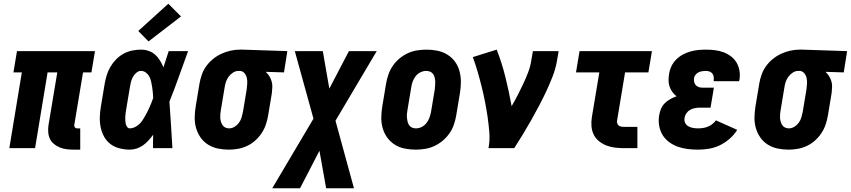

<svg xmlns="http://www.w3.org/2000/svg" viewBox="-20 -794 4560 1029"><path d="M374 8Q354 8 335.5 5.5Q317 3 300 -4Q283 -11 269 -22.5Q255 -34 247.5 -50Q240 -66 238.5 -85Q237 -104 240 -124L287 -406H235L168 0H30L97 -406H52L71 -520H489L470 -406H425L378 -124Q377 -116 381.5 -111Q386 -106 393 -106H410V8Z M676 8Q648 8 620.5 1Q593 -6 572 -22Q551 -38 538 -61.5Q525 -85 519.5 -112Q514 -139 515 -167.5Q516 -196 521 -225L541 -345Q545 -368 552 -391Q559 -414 571.5 -435.5Q584 -457 602 -475.5Q620 -494 642 -506Q664 -518 688 -523Q712 -528 735 -528Q757 -528 777 -521Q797 -514 812 -500.5Q827 -487 837.5 -469.5Q848 -452 856 -433Q863 -455 870 -476.5Q877 -498 884 -520H988Q963 -452 939 -384Q915 -316 888 -249Q893 -187 896.5 -124.5Q900 -62 904 0H800Q800 -18 800 -36Q800 -54 801 -72Q789 -56 776 -41.5Q763 -27 747 -15.5Q731 -4 712.5 2Q694 8 676 8ZM676 -106Q689 -106 701.5 -112Q714 -118 724.5 -127Q735 -136 742.5 -147.5Q750 -159 757 -171Q764 -183 770 -195Q776 -207 781.5 -219.5Q787 -232 792 -244.5Q797 -257 801 -269Q800 -284 799 -298.5Q798 -313 795.5 -327.5Q793 -342 790 -356.5Q787 -371 780.5 -383.5Q774 -396 762 -405Q750 -414 735 -414Q722 -414 710 -403.5Q698 -393 691.5 -380Q685 -367 681.5 -353.5Q678 -340 676 -326L656 -206Q654 -196 653 -186.5Q652 -177 651.5 -167.5Q651 -158 651.5 -148.5Q652 -139 654 -130Q656 -121 661.5 -113.5Q667 -106 676 -106ZM776 -572 721 -628 882 -774 950 -706Z M1207 8Q1176 8 1147.5 2Q1119 -4 1095 -19Q1071 -34 1055 -57Q1039 -80 1031 -107.5Q1023 -135 1023.5 -164.5Q1024 -194 1029 -225L1049 -345Q1053 -369 1061.5 -393.5Q1070 -418 1085.5 -439.5Q1101 -461 1122 -478Q1143 -495 1167 -506Q1191 -517 1216 -522.5Q1241 -528 1265 -528Q1269 -528 1273 -528Q1277 -528 1281 -528L1520 -520L1502 -406L1404 -409Q1415 -399 1423 -386.5Q1431 -374 1435.5 -359Q1440 -344 1439.5 -328Q1439 -312 1437 -295L1417 -175Q1413 -151 1405 -127Q1397 -103 1382.5 -81Q1368 -59 1348 -41Q1328 -23 1304.5 -12Q1281 -1 1256 3.5Q1231 8 1207 8ZM1208 -106Q1223 -106 1237 -114.5Q1251 -123 1260.5 -136Q1270 -149 1274.5 -164Q1279 -179 1282 -194L1302 -314Q1304 -330 1305 -345.5Q1306 -361 1303 -375.5Q1300 -390 1290.5 -401.5Q1281 -413 1266 -414H1262Q1261 -414 1260 -414Q1259 -414 1258 -414Q1243 -414 1229 -405Q1215 -396 1205.5 -383Q1196 -370 1191 -355.5Q1186 -341 1184 -326L1164 -206Q1162 -195 1161 -184Q1160 -173 1160.5 -162.5Q1161 -152 1164 -142Q1167 -132 1172.5 -123.5Q1178 -115 1187.5 -110.5Q1197 -106 1208 -106Z M1439 215 1660 -158 1560 -520H1710L1745 -319L1850 -520H1999L1778 -147L1877 215H1728L1692 14L1588 215Z M2207 8Q2207 8 2207 8Q2207 8 2207 8Q2177 8 2148 2Q2119 -4 2095.5 -19Q2072 -34 2055.5 -56.5Q2039 -79 2031 -107Q2023 -135 2023.5 -164.5Q2024 -194 2029 -225L2049 -345Q2053 -369 2061.5 -394Q2070 -419 2085 -441Q2100 -463 2121 -480.5Q2142 -498 2166 -509Q2190 -520 2215.5 -524Q2241 -528 2266 -528Q2266 -528 2266 -528Q2266 -528 2266 -528Q2296 -528 2325 -522Q2354 -516 2378 -501Q2402 -486 2418.5 -463.5Q2435 -441 2442.5 -413Q2450 -385 2450 -355.5Q2450 -326 2445 -295L2425 -175Q2421 -151 2412.5 -126Q2404 -101 2388.5 -79Q2373 -57 2352 -39.5Q2331 -22 2307 -11Q2283 0 2257.5 4Q2232 8 2207 8ZM2209 -106Q2225 -106 2240 -113.5Q2255 -121 2265.5 -134.5Q2276 -148 2281.5 -163.5Q2287 -179 2290 -194L2310 -314Q2311 -325 2312 -336Q2313 -347 2312.5 -357.5Q2312 -368 2309.5 -378.5Q2307 -389 2301 -397.5Q2295 -406 2285 -410Q2275 -414 2264 -414Q2249 -414 2233.5 -406.5Q2218 -399 2207.5 -385.5Q2197 -372 2191.5 -356.5Q2186 -341 2184 -326L2164 -206Q2162 -195 2161 -184Q2160 -173 2161 -162.5Q2162 -152 2164.5 -141.5Q2167 -131 2173 -122.5Q2179 -114 2188.5 -110Q2198 -106 2209 -106Z M2598 0Q2606 -43 2602.5 -85.5Q2599 -128 2593 -169Q2587 -210 2579 -250.5Q2571 -291 2561 -331Q2551 -371 2539.5 -410.5Q2528 -450 2514 -488L2642 -528Q2670 -456 2689 -379.5Q2708 -303 2722 -225Q2739 -254 2754.5 -284Q2770 -314 2784 -344Q2798 -374 2810 -405Q2822 -436 2827 -468L2836 -520H2974L2965 -468Q2958 -427 2942.5 -386.5Q2927 -346 2908.5 -306.5Q2890 -267 2869.5 -228Q2849 -189 2827.5 -151Q2806 -113 2783 -75Q2760 -37 2736 0Z M3324 0Q3299 0 3275 -3Q3251 -6 3229.5 -14.5Q3208 -23 3190 -37.5Q3172 -52 3162 -72.5Q3152 -93 3150 -117Q3148 -141 3152 -166L3192 -406H3067L3086 -520H3474L3455 -406H3330L3287 -147Q3286 -140 3288 -133Q3290 -126 3295.5 -121.5Q3301 -117 3308.5 -115.5Q3316 -114 3324 -114H3396V0Z M3721 8Q3693 8 3665 4.5Q3637 1 3612 -8Q3587 -17 3565.5 -33Q3544 -49 3530.5 -71.5Q3517 -94 3512.5 -121.5Q3508 -149 3513 -178Q3516 -195 3523 -211.5Q3530 -228 3543 -241Q3556 -254 3572.5 -263Q3589 -272 3606 -278Q3593 -288 3583.5 -301Q3574 -314 3568.5 -330Q3563 -346 3563 -363.5Q3563 -381 3566 -398Q3569 -419 3578.5 -439Q3588 -459 3604 -475Q3620 -491 3639.5 -501.5Q3659 -512 3680 -518Q3701 -524 3722 -526Q3743 -528 3763 -528Q3788 -528 3812 -525Q3836 -522 3857.5 -514Q3879 -506 3897.5 -492Q3916 -478 3927.5 -458.5Q3939 -439 3943 -415Q3947 -391 3943 -367Q3942 -365 3942 -363Q3942 -361 3941 -359H3804Q3804 -359 3804.5 -360Q3805 -361 3805 -361Q3806 -372 3805 -382Q3804 -392 3798 -399.5Q3792 -407 3783 -410.5Q3774 -414 3763 -414Q3754 -414 3744 -412.5Q3734 -411 3725 -407Q3716 -403 3709 -395Q3702 -387 3700 -378Q3698 -367 3700 -356Q3702 -345 3709 -337.5Q3716 -330 3726 -327Q3736 -324 3747 -324H3806L3788 -217H3730Q3717 -217 3704 -214.5Q3691 -212 3679 -205.5Q3667 -199 3659 -187.5Q3651 -176 3649 -163Q3646 -149 3651.5 -136.5Q3657 -124 3668.5 -117.5Q3680 -111 3693.5 -108.5Q3707 -106 3721 -106Q3734 -106 3747.5 -108Q3761 -110 3773.5 -115Q3786 -120 3797.5 -129Q3809 -138 3817 -149L3931 -98Q3915 -72 3890.5 -50.5Q3866 -29 3838 -15.5Q3810 -2 3780 3Q3750 8 3721 8Z M4207 8Q4176 8 4147.5 2Q4119 -4 4095 -19Q4071 -34 4055 -57Q4039 -80 4031 -107.5Q4023 -135 4023.5 -164.5Q4024 -194 4029 -225L4049 -345Q4053 -369 4061.5 -393.5Q4070 -418 4085.5 -439.5Q4101 -461 4122 -478Q4143 -495 4167 -506Q4191 -517 4216 -522.5Q4241 -528 4265 -528Q4269 -528 4273 -528Q4277 -528 4281 -528L4520 -520L4502 -406L4404 -409Q4415 -399 4423 -386.5Q4431 -374 4435.5 -359Q4440 -344 4439.5 -328Q4439 -312 4437 -295L4417 -175Q4413 -151 4405 -127Q4397 -103 4382.5 -81Q4368 -59 4348 -41Q4328 -23 4304.5 -12Q4281 -1 4256 3.5Q4231 8 4207 8ZM4208 -106Q4223 -106 4237 -114.5Q4251 -123 4260.5 -136Q4270 -149 4274.5 -164Q4279 -179 4282 -194L4302 -314Q4304 -330 4305 -345.5Q4306 -361 4303 -375.5Q4300 -390 4290.5 -401.5Q4281 -413 4266 -414H4262Q4261 -414 4260 -414Q4259 -414 4258 -414Q4243 -414 4229 -405Q4215 -396 4205.5 -383Q4196 -370 4191 -355.5Q4186 -341 4184 -326L4164 -206Q4162 -195 4161 -184Q4160 -173 4160.5 -162.5Q4161 -152 4164 -142Q4167 -132 4172.5 -123.5Q4178 -115 4187.5 -110.5Q4197 -106 4208 -106Z"/></svg>

Font: Iosevka SS04 Heavy
Style: Italic
Weight: 900
Italic angle: -9°
Monospace: yes
Designer: Belleve Invis
Foundry: Belleve Invis
Version: Version 19.0.0; ttfautohint (v1.8.4)